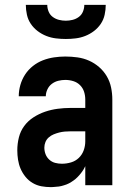

<svg xmlns="http://www.w3.org/2000/svg" viewBox="-20 -760 540 788"><path d="M189 8Q169 8 150 4.5Q131 1 114 -9Q97 -19 84.5 -34.5Q72 -50 64.5 -67.5Q57 -85 54 -104.5Q51 -124 51 -143Q51 -170 57.5 -196Q64 -222 79.5 -243Q95 -264 117.5 -278.5Q140 -293 165 -301.5Q190 -310 216.5 -313.5Q243 -317 269 -317H330V-351Q330 -368 325 -383.5Q320 -399 308.5 -410.5Q297 -422 281 -427Q265 -432 248 -432Q234 -432 219.5 -428.5Q205 -425 193 -416Q181 -407 174.5 -393Q168 -379 168 -365H57Q57 -388 63.5 -411Q70 -434 83 -454Q96 -474 115 -489Q134 -504 156 -512.5Q178 -521 201.5 -524.5Q225 -528 248 -528Q273 -528 298 -524.5Q323 -521 345.5 -511Q368 -501 387 -484.5Q406 -468 418.5 -446.5Q431 -425 436 -400.5Q441 -376 441 -351V0H330V-78Q325 -68 323.5 -65.5Q322 -63 319 -58.5Q316 -54 312.5 -49.5Q309 -45 305.5 -41Q302 -37 298 -33Q294 -29 290 -25.5Q286 -22 281.5 -19Q277 -16 272.5 -13Q268 -10 263 -7.5Q258 -5 253 -3Q248 -1 242.5 0.5Q237 2 232 3.5Q227 5 221.5 5.5Q216 6 210.5 6.5Q205 7 199.5 7.5Q194 8 189 8ZM234 -88Q253 -88 271.5 -93.5Q290 -99 303.5 -112Q317 -125 323.5 -143Q330 -161 330 -180V-221H269Q257 -221 245.5 -220Q234 -219 222.5 -216Q211 -213 200 -208.5Q189 -204 180 -196Q171 -188 166.5 -177Q162 -166 162 -154Q162 -140 167 -127Q172 -114 182.5 -104.5Q193 -95 206.5 -91.5Q220 -88 234 -88ZM250 -600Q230 -600 209.5 -602.5Q189 -605 170 -612.5Q151 -620 134.5 -632.5Q118 -645 106.5 -662Q95 -679 90.5 -699.5Q86 -720 86 -740H174Q174 -726 179.5 -712.5Q185 -699 196.5 -690.5Q208 -682 222 -678.5Q236 -675 250 -675Q264 -675 278 -678.5Q292 -682 303.5 -690.5Q315 -699 320.5 -712.5Q326 -726 326 -740H414Q414 -720 409.5 -699.5Q405 -679 393.5 -662Q382 -645 365.5 -632.5Q349 -620 330 -612.5Q311 -605 290.5 -602.5Q270 -600 250 -600Z"/></svg>

Font: Iosevka SS08 Regular
Style: Bold
Weight: 700
Monospace: yes
Designer: Belleve Invis
Foundry: Belleve Invis
Version: Version 16.3.4; ttfautohint (v1.8.4)